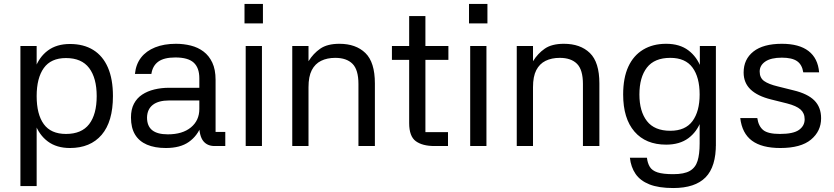

<svg xmlns="http://www.w3.org/2000/svg" viewBox="-20 -737 4209 969"><path d="M165 -505V202H83V-505ZM333 10Q266 10 221.5 -23Q177 -56 156 -115Q135 -174 135 -252Q135 -330 156 -389.5Q177 -449 221.5 -482Q266 -515 333 -515Q402 -515 450.5 -485Q499 -455 524.5 -396.5Q550 -338 550 -252Q550 -123 493 -56.5Q436 10 333 10ZM313 -61Q392 -61 430 -110.5Q468 -160 468 -252Q468 -343 430 -393.5Q392 -444 313 -444Q237 -444 201 -393.5Q165 -343 165 -252Q165 -160 201 -110.5Q237 -61 313 -61Z M1117 0H1063Q1026 0 1006 -25Q986 -50 985 -107L996 -104Q977 -52 933.5 -21Q890 10 817 10Q761 10 721.5 -7Q682 -24 661.5 -58Q641 -92 641 -144Q641 -185 656 -213.5Q671 -242 697.5 -259.5Q724 -277 759 -285.5Q794 -294 833 -294H986V-342Q986 -395 957.5 -421Q929 -447 865 -447Q808 -447 779 -426Q750 -405 744 -364H661Q666 -413 692 -446.5Q718 -480 763 -498Q808 -516 868 -516Q907 -516 943 -507Q979 -498 1007 -477Q1035 -456 1051.5 -421Q1068 -386 1068 -334V-71H1117ZM722 -144Q722 -101 748 -80Q774 -59 827 -59Q901 -59 943.5 -94Q986 -129 986 -187V-230H834Q780 -230 751.5 -208Q723 -186 722 -144Z M1302 -505V0H1220V-505ZM1214 -717H1307V-619H1214Z M1537 0H1455V-505H1537V-428Q1561 -467 1596.5 -491.5Q1632 -516 1693 -516Q1776 -516 1824 -469.5Q1872 -423 1872 -316V0H1789V-313Q1789 -385 1759 -415Q1729 -445 1672 -445Q1631 -445 1600.5 -430Q1570 -415 1553.5 -383Q1537 -351 1537 -297Z M2243 -435H2127V-70H2241V0H2173Q2112 0 2078.5 -24.5Q2045 -49 2045 -116V-435H1958V-505H2045V-656H2127V-505H2243Z M2435 -505V0H2353V-505ZM2347 -717H2440V-619H2347Z M2670 0H2588V-505H2670V-428Q2694 -467 2729.5 -491.5Q2765 -516 2826 -516Q2909 -516 2957 -469.5Q3005 -423 3005 -316V0H2922V-313Q2922 -385 2892 -415Q2862 -445 2805 -445Q2764 -445 2733.5 -430Q2703 -415 2686.5 -383Q2670 -351 2670 -297Z M3342 -7Q3239 -7 3182 -73Q3125 -139 3125 -260Q3125 -344 3151 -400.5Q3177 -457 3226 -486.5Q3275 -516 3342 -516Q3410 -516 3454 -483Q3498 -450 3519 -392.5Q3540 -335 3540 -260Q3540 -187 3519 -129.5Q3498 -72 3454 -39.5Q3410 -7 3342 -7ZM3363 -77Q3439 -77 3475 -126Q3511 -175 3511 -260Q3511 -347 3475 -396Q3439 -445 3363 -445Q3283 -445 3245 -396Q3207 -347 3207 -260Q3207 -175 3245 -126Q3283 -77 3363 -77ZM3512 -505H3593V0H3511V-382L3512 -389ZM3593 -12Q3594 104 3541 158Q3488 212 3378 212Q3304 212 3257.5 193.5Q3211 175 3187.5 140.5Q3164 106 3159 59H3245Q3248 86 3259.5 105Q3271 124 3298.5 133Q3326 142 3378 142Q3433 142 3461.5 125.5Q3490 109 3500.5 75Q3511 41 3511 -12Z M4034 -372Q4028 -411 4002.5 -428.5Q3977 -446 3926 -446Q3871 -446 3842.5 -426.5Q3814 -407 3814 -376Q3814 -344 3836.5 -328Q3859 -312 3905 -301L3985 -281Q4056 -264 4090 -230Q4124 -196 4124 -140Q4124 -75 4073 -32.5Q4022 10 3918 10Q3825 10 3775 -27Q3725 -64 3716 -141H3802Q3808 -100 3832 -80.5Q3856 -61 3916 -61Q3984 -61 4012.5 -81.5Q4041 -102 4041 -135Q4041 -166 4020 -184.5Q3999 -203 3952 -215L3872 -235Q3803 -252 3768 -285.5Q3733 -319 3733 -371Q3733 -438 3782.5 -477Q3832 -516 3926 -516Q4013 -516 4060.5 -479.5Q4108 -443 4114 -372Z"/></svg>

Font: 42dot Sans Light
Style: Regular
Weight: 400
Version: Version 1.000